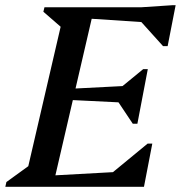

<svg xmlns="http://www.w3.org/2000/svg" viewBox="-46 -718 695 738"><path d="M-25.5 0 -21.4 -18.3 98.2 -104.9 53.4 -39 195.4 -651 222.8 -584.2 120.7 -672.9 124.9 -690H316.7L156.7 0ZM149.3 0 159.3 -43.7 477.6 -61.2 463.4 0ZM359.6 0 369.6 -41 521.4 -166H539.4L507.4 0ZM451.2 -322.6 219 -334 228 -377 467 -389.3ZM464.3 -242.5 401.2 -337 410.2 -375 504.3 -452.2H522.1L482.1 -242.5ZM598.3 -626.5 291.8 -646.8 301.8 -690H613.4ZM580.6 -540.8 485.8 -646 495.8 -690 616.7 -698H629.1L598.4 -540.8Z"/></svg>

Font: Platypi Light
Style: Italic
Weight: 300
Italic angle: -13°
Designer: David Sargent
Foundry: Bolt Cutter Type
Version: Version 1.200